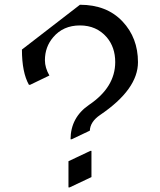

<svg xmlns="http://www.w3.org/2000/svg" viewBox="-20 -777 680 816"><path d="M319.8 -756.8Q433.6 -756.8 500.5 -686Q566.4 -616.2 566.4 -512.7Q566.4 -397.5 405.8 -288.6Q363.3 -259.8 361.8 -221.7L284.7 -185.1H279.8Q280.3 -278.3 359.4 -332Q469.7 -406.7 469.7 -513.2Q469.7 -576.2 433.6 -618.7Q390.1 -668.9 319.8 -668.9Q248.5 -668.9 206.1 -618.7Q170.9 -577.6 170.9 -521Q170.9 -489.3 189.9 -456.1L107.9 -416.5H103Q73.2 -469.2 73.2 -566.4ZM271 19.5V-91.8L363.8 -135.7H368.7V-24.4L275.9 19.5Z"/></svg>

Font: Nova Cut
Style: Book
Weight: 400
Version: Version 2.000